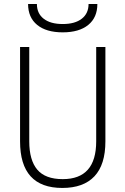

<svg xmlns="http://www.w3.org/2000/svg" viewBox="-20 -928 626 958"><path d="M291 9.8Q80.1 9.8 80.1 -222.7V-693.4H126V-222.7Q126 -128.9 166 -81.5Q206.1 -34.2 293 -34.2Q460 -34.2 460 -222.7V-693.4H505.9V-222.7Q505.9 -106.4 451.2 -48.3Q396.5 9.8 291 9.8ZM293 -766.6Q210.9 -766.6 165.5 -803.7Q120.1 -840.8 120.1 -908.2H164.1Q164.1 -860.8 198 -834.5Q231.9 -808.1 293 -808.1Q354 -808.1 387.9 -834.5Q421.9 -860.8 421.9 -908.2H465.8Q465.8 -840.8 420.4 -803.7Q375 -766.6 293 -766.6Z"/></svg>

Font: Cascadia Code NF ExtraLight
Style: Regular
Weight: 200
Monospace: yes
Designer: Aaron Bell
Foundry: Saja Typeworks
Version: Version 2404.023; ttfautohint (v1.8.4)